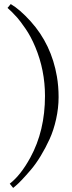

<svg xmlns="http://www.w3.org/2000/svg" viewBox="-20 -706 353 947"><path d="M17.1 -667 33 -686Q77.6 -659.9 131.3 -600.6Q233.6 -487.1 260.7 -328.6Q269 -280.3 269 -226.7Q269 -173.1 256.7 -118Q244.4 -63 224.6 -19.8Q204.8 23.4 180.9 62.9Q157 102.3 133.1 130.4Q82.3 189.9 57.1 210.7L44.9 220.9L28.1 200Q82.3 158 129.6 71.3Q201.9 -60.8 201.9 -232.9Q201.9 -359.6 154.1 -474.1Q132.3 -526.4 105.6 -564.9Q78.9 -603.5 64.9 -619.1Q37.1 -650.1 17.1 -667Z"/></svg>

Font: Linden Hill
Style: Italic
Weight: 400
Italic angle: -5.60001°
Version: Version 1.201